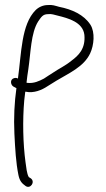

<svg xmlns="http://www.w3.org/2000/svg" viewBox="-20 -543 421 760"><path d="M32 -201 45 -194C37 -138 34 -76 37 -14C40 46 43 101 53 150C58 174 67 183 81 193C100 207 121 177 102 163L94 158C86 145 84 119 81 99C71 26 69 -67 76 -146L80 -180H82C114 -173 146 -187 167 -201C179 -209 192 -216 204 -224C250 -252 312 -278 337 -332C352 -364 357 -415 338 -445C312 -485 265 -506 214 -516C199 -520 187 -525 169 -523C151 -523 133 -515 121 -503C64 -446 65 -332 51 -232C46 -235 42 -235 37 -234C19 -230 21 -209 32 -201ZM85 -216C87 -233 89 -251 92 -268C102 -335 102 -412 131 -458C143 -475 149 -487 170 -487C185 -489 195 -484 209 -481C249 -471 308 -456 314 -405C319 -351 292 -324 262 -302C239 -283 213 -271 191 -256C179 -248 167 -241 154 -232C135 -222 114 -212 88 -215C87 -215 86 -215 85 -216Z"/></svg>

Font: Stray Cat
Style: Cn
Weight: 400
Version: Version 1.0